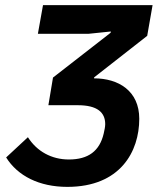

<svg xmlns="http://www.w3.org/2000/svg" viewBox="-20 -718 640 750"><path d="M243 12C450 12 524 -126 524 -254C524 -363 443 -412 347 -412L348 -416L555 -578L576 -698H148L128 -586H326L413 -595L412 -590L187 -415L169 -307H284C360 -307 391 -279 391 -233C391 -223 388 -209 385 -196C369 -128 325 -95 249 -95C181 -95 124 -127 89 -182L4 -103C49 -31 133 12 243 12Z"/></svg>

Font: IBM Plex Mono SmBld
Style: Italic
Weight: 600
Italic angle: -9.5°
Monospace: yes
Designer: Mike Abbink, Paul van der Laan, Pieter van Rosmalen
Foundry: Bold Monday
Version: Version 2.004